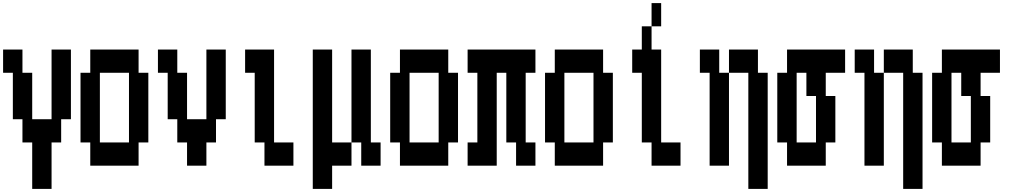

<svg xmlns="http://www.w3.org/2000/svg" viewBox="-20 -1050 6540 1240"><path d="M188 170V-130H125V-280H63V-580H0V-730H125V-580H188V-280H313V-730H438V-280H375V-130H313V170Z M563 20V-130H500V-580H563V-730H875V-580H938V-130H875V20ZM625 -130H813V-580H625Z M1188 20V-130H1125V-280H1063V-580H1000V-730H1125V-580H1188V-280H1313V-730H1438V-280H1375V-130H1313V20Z M1688 20V-130H1625V-580H1563V-730H1750V-130H1875V20Z M2125 -130H2250V20H2125V170H2000V-730H2125ZM2438 -130V20H2313V-130H2250V-730H2375V-130Z M2563 20V-130H2500V-580H2563V-730H2875V-580H2938V-130H2875V20ZM2625 -130H2813V-580H2625Z M3000 20V-130H3063V-580H3000V-730H3438V-580H3375V-130H3438V20H3313V-130H3250V-580H3188V20Z M3563 20V-130H3500V-580H3563V-730H3875V-580H3938V-130H3875V20ZM3625 -130H3813V-580H3625Z M4250 -880H4188V-1030H4250ZM4375 -130V20H4188V-130H4125V-580H4063V-730H4125V-880H4188V-730H4250V-130Z M4625 -580H4688V20H4563V-580H4500V-730H4625ZM4938 -580V170H4813V-580H4688V-730H4875V-580Z M5063 20V-130H5000V-580H5063V-730H5438V-580H5313V-430H5375V-130H5313V20ZM5125 -130H5250V-430H5188V-580H5125Z M5625 -580H5688V20H5563V-580H5500V-730H5625ZM5938 -580V170H5813V-580H5688V-730H5875V-580Z M6063 20V-130H6000V-580H6063V-730H6438V-580H6313V-430H6375V-130H6313V20ZM6125 -130H6250V-430H6188V-580H6125Z"/></svg>

Font: 2P VHS
Style: Regular
Weight: 400
Designer: CodeMan38
Foundry: CodeMan38
Version: Version 3.000